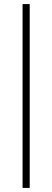

<svg xmlns="http://www.w3.org/2000/svg" viewBox="-20 -763 258 944"><path d="M91 161V-743H126V161Z"/></svg>

Font: Saira Condensed Thin
Style: Regular
Weight: 250
Width: 3
Designer: Hector Gatti with collaboration of the Omnibus-Type team
Foundry: Omnibus-Type
Version: Version 1.101